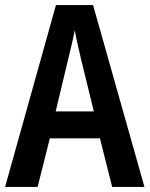

<svg xmlns="http://www.w3.org/2000/svg" viewBox="-20 -735 588 755"><path d="M421 0H548L346 -715H200L0 0H128L176 -191H373ZM299 -501 349 -297H199L248 -502C255 -531 268 -583 274 -616C280 -582 290 -540 299 -501Z"/></svg>

Font: Noto Sans Tamil Condensed SemiBold
Style: Regular
Weight: 600
Width: 3
Designer: Jelle Bosma - Monotype Design Team
Foundry: Monotype Imaging Inc.
Version: Version 2.004